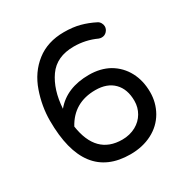

<svg xmlns="http://www.w3.org/2000/svg" viewBox="-162 -825 937 970"><g transform="rotate(-30 306.5 -340.5)"><path d="M56.6 -339.8Q56.6 -422.9 85 -504.9Q114.3 -589.8 179.7 -641.1Q245.1 -692.4 340.8 -692.4Q392.6 -692.4 433.1 -681.6Q473.6 -670.9 513.7 -650.4Q523.4 -645.5 529.3 -635.3Q535.2 -625 535.2 -614.3Q535.2 -598.6 523.4 -585.9Q511.7 -573.2 494.1 -573.2Q485.4 -573.2 477.5 -576.2Q416 -604.5 347.7 -604.5Q247.1 -604.5 198.7 -535.6Q150.4 -466.8 143.6 -359.4Q211.9 -442.4 342.8 -442.4Q409.2 -442.4 460 -414.1Q511.7 -383.8 539.6 -331.5Q567.4 -279.3 567.4 -211.9Q567.4 -151.4 538.1 -99.6Q507.8 -46.9 452.1 -18.1Q396.5 10.7 325.2 10.7Q56.6 10.7 56.6 -339.8ZM326.2 -74.2Q370.1 -74.2 406.2 -93.8Q439.5 -112.3 458 -144Q476.6 -175.8 476.6 -213.9Q476.6 -282.2 438.5 -320.8Q400.4 -359.4 332 -359.4Q206.1 -359.4 148.4 -252.9Q174.8 -74.2 326.2 -74.2Z"/></g></svg>

Font: jf-openhuninn-2.0
Style: Regular
Weight: 400
Designer: [Kosugi Maru]
Designed by MOTOYA      

[Varela Round]
Joe Prince (Latin component); Avraham Cornfeld (Hebrew component)
Foundry: justfont CO.,LTD.
Version: 2.0